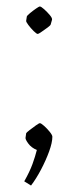

<svg xmlns="http://www.w3.org/2000/svg" viewBox="-20 -463 229 594"><path d="M63 -412Q64 -415 73 -422.5Q82 -430 91.5 -436.5Q101 -443 103 -443Q107 -443 116.5 -434.5Q126 -426 134 -416.5Q142 -407 141 -402L137 -388Q137 -385 127.5 -378Q118 -371 108.5 -364.5Q99 -358 97 -358Q93 -358 84 -367Q75 -376 67.5 -386Q60 -396 61 -399ZM76 111 55 98Q72 68 80.5 44.5Q89 21 94 1Q77 -6 67.5 -19Q58 -32 59 -37L61 -51Q62 -53 71.5 -60.5Q81 -68 91 -75Q101 -82 103 -82Q107 -82 116.5 -73.5Q126 -65 134 -55Q142 -45 142 -40Q142 -22 132 5.5Q122 33 107 61.5Q92 90 76 111Z"/></svg>

Font: Grenze Gotisch ExtraLight
Style: Regular
Weight: 200
Designer: Renata Polastri
Foundry: Omnibus-Type
Version: Version 1.001